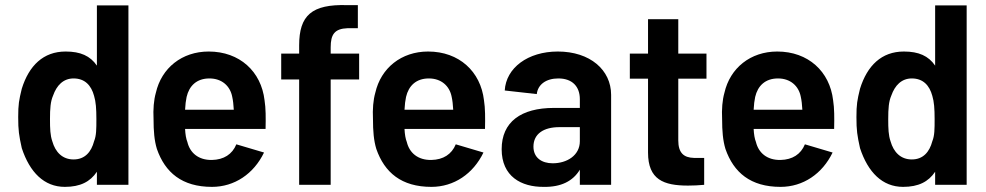

<svg xmlns="http://www.w3.org/2000/svg" viewBox="-20 -721 3848 749"><path d="M481 0V-700H358V-465C332 -503 294 -520 236 -520C149 -520 93 -465 65 -375C54 -330 51 -314 51 -264C51 -212 54 -193 65 -143C96 -49 152 8 233 8C293 8 332 -12 358 -51V0ZM175 -256C175 -298 177 -325 187 -348C201 -388 227 -415 267 -415C311 -415 336 -388 347 -347C354 -324 356 -297 356 -256C356 -218 356 -192 347 -170C336 -128 311 -99 267 -99C224 -99 196 -127 184 -170C176 -193 175 -219 175 -256Z M807 8C895 8 970 -43 1010 -126L902 -158C886 -119 853 -98 807 -97C754 -96 721 -125 711 -167C706 -179 703 -197 702 -218H1016C1017 -261 1017 -299 1012 -330C999 -442 915 -520 794 -520C690 -520 610 -456 588 -359C580 -331 577 -295 579 -256C579 -210 582 -173 592 -140C624 -48 690 8 807 8ZM702 -293C703 -313 705 -329 708 -343C718 -386 747 -415 797 -415C845 -415 878 -386 886 -343C889 -330 891 -312 892 -293Z M1147 -544V-512H1077V-411H1147V0H1270V-411H1381V-512H1270V-536C1270 -587 1285 -609 1336 -611H1376V-701H1334C1196 -705 1147 -661 1147 -544Z M1663 8C1751 8 1826 -43 1866 -126L1758 -158C1742 -119 1709 -98 1663 -97C1610 -96 1577 -125 1567 -167C1562 -179 1559 -197 1558 -218H1872C1873 -261 1873 -299 1868 -330C1855 -442 1771 -520 1650 -520C1546 -520 1466 -456 1444 -359C1436 -331 1433 -295 1435 -256C1435 -210 1438 -173 1448 -140C1480 -48 1546 8 1663 8ZM1558 -293C1559 -313 1561 -329 1564 -343C1574 -386 1603 -415 1653 -415C1701 -415 1734 -386 1742 -343C1745 -330 1747 -312 1748 -293Z M2242 -334V-300H2141C2012 -300 1937 -245 1937 -139C1937 -33 2013 9 2102 8C2168 9 2215 -14 2242 -59V0H2364V-351C2364 -448 2282 -520 2156 -520C2039 -520 1954 -456 1949 -368L2074 -354C2078 -391 2110 -415 2158 -415C2213 -415 2242 -383 2242 -334ZM2061 -149C2061 -199 2101 -225 2162 -225H2242V-170C2242 -115 2192 -84 2136 -84C2093 -84 2061 -106 2061 -149Z M2664 3C2685 3 2705 2 2727 0V-105H2687C2647 -106 2626 -125 2626 -173V-414H2736V-512H2626V-646H2508V-512H2437V-414H2508V-126C2508 -20 2569 3 2664 3Z M3025 8C3113 8 3188 -43 3228 -126L3120 -158C3104 -119 3071 -98 3025 -97C2972 -96 2939 -125 2929 -167C2924 -179 2921 -197 2920 -218H3234C3235 -261 3235 -299 3230 -330C3217 -442 3133 -520 3012 -520C2908 -520 2828 -456 2806 -359C2798 -331 2795 -295 2797 -256C2797 -210 2800 -173 2810 -140C2842 -48 2908 8 3025 8ZM2920 -293C2921 -313 2923 -329 2926 -343C2936 -386 2965 -415 3015 -415C3063 -415 3096 -386 3104 -343C3107 -330 3109 -312 3110 -293Z M3751 0V-700H3628V-465C3602 -503 3564 -520 3506 -520C3419 -520 3363 -465 3335 -375C3324 -330 3321 -314 3321 -264C3321 -212 3324 -193 3335 -143C3366 -49 3422 8 3503 8C3563 8 3602 -12 3628 -51V0ZM3445 -256C3445 -298 3447 -325 3457 -348C3471 -388 3497 -415 3537 -415C3581 -415 3606 -388 3617 -347C3624 -324 3626 -297 3626 -256C3626 -218 3626 -192 3617 -170C3606 -128 3581 -99 3537 -99C3494 -99 3466 -127 3454 -170C3446 -193 3445 -219 3445 -256Z"/></svg>

Font: Vanilla Cream
Style: Bold
Weight: 700
Designer: Jeremy Tribby, Jinavaṁso
Foundry: Tribby Type
Version: Version 1.422;Glyphs 3.1.2 (3151)